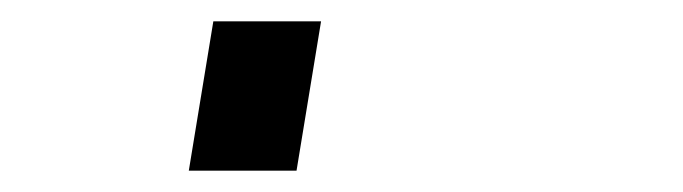

<svg xmlns="http://www.w3.org/2000/svg" viewBox="-20 60 640 180"><path d="M157 220 180 80H281L258 220Z"/></svg>

Font: Iosevka Slab Semibold Extended
Style: Italic
Weight: 600
Width: 7
Italic angle: -9°
Monospace: yes
Designer: Belleve Invis
Foundry: Belleve Invis
Version: Version 11.1.0; ttfautohint (v1.8.3)